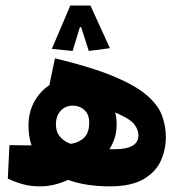

<svg xmlns="http://www.w3.org/2000/svg" viewBox="-20 -659 626 684"><path d="M122.6 4.9Q89.8 4.9 64.2 -2Q38.6 -8.8 7.8 -22.5L13.7 -142.1Q35.6 -141.6 55.9 -141.4Q76.2 -141.1 92.3 -141.1Q81.5 -172.9 81.5 -210.9Q81.5 -259.3 102.1 -296.6Q122.6 -334 155.8 -355.5L175.8 -451.2Q304.2 -420.4 382.6 -387.9Q460.9 -355.5 501.7 -320.8Q542.5 -286.1 556.6 -248.8Q570.8 -211.4 570.8 -170.9Q570.8 -125.5 552.5 -85.4Q534.2 -45.4 490.5 -20.3Q446.8 4.9 370.6 4.9Q330.1 4.9 292.5 -0.7Q254.9 -6.3 222.7 -18.1Q197.8 -6.8 172.9 -1Q147.9 4.9 122.6 4.9ZM231 -146.5Q243.7 -148.4 251.5 -151.4Q277.3 -161.1 287.6 -178.2Q297.9 -195.3 297.9 -222.2Q297.9 -251 280.8 -266.8Q263.7 -282.7 239.3 -282.7Q212.9 -282.7 196 -264.2Q179.2 -245.6 179.2 -215.3Q179.2 -189.5 192.9 -172.9Q206.5 -156.2 231 -146.5ZM369.6 -127.4Q378.9 -127.4 389.2 -127.4Q429.2 -127.4 451.2 -139.4Q473.1 -151.4 473.1 -177.2Q473.1 -196.3 458.7 -215.8Q444.3 -235.4 390.6 -258.3Q395.5 -237.8 395.5 -217.3Q395.5 -189.9 388.7 -168Q381.8 -146 369.6 -127.4ZM302.2 -639.2 371.6 -487.3 296.4 -477.5 269 -562.5H264.6L238.8 -477.5L164.6 -484.9L230.5 -639.2Z"/></svg>

Font: Cascadia Code PL
Style: Bold
Weight: 700
Monospace: yes
Designer: Aaron Bell
Foundry: Saja Typeworks
Version: Version 2404.023; ttfautohint (v1.8.4)